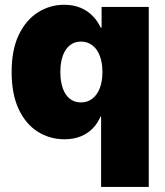

<svg xmlns="http://www.w3.org/2000/svg" viewBox="-20 -564 679 789"><path d="M591.3 204.1H395.5V-85.4H393.1Q381.3 -57.1 360.8 -36.1Q340.3 -15.1 311.3 -3.4Q282.2 8.3 245.1 8.3Q184.1 8.3 134.5 -23.2Q85 -54.7 56.4 -116.2Q27.8 -177.7 27.8 -268.1Q27.8 -360.4 57.6 -421.6Q87.4 -482.9 136.7 -513.7Q186 -544.4 243.2 -544.4Q281.2 -544.4 310.5 -532.2Q339.8 -520 360.6 -498.8Q381.3 -477.5 393.6 -450.7H397.5V-535.6H591.3ZM312.5 -143.1Q339.4 -143.1 359.4 -158.4Q379.4 -173.8 390.1 -201.7Q400.9 -229.5 400.9 -268.1Q400.9 -306.6 390.1 -334.7Q379.4 -362.8 359.4 -377.9Q339.4 -393.1 312.5 -393.1Q286.1 -393.1 267.1 -377.9Q248 -362.8 238 -334.7Q228 -306.6 228 -268.1Q228 -229.5 238 -201.2Q248 -172.9 267.1 -158Q286.1 -143.1 312.5 -143.1Z"/></svg>

Font: Inter 20pt Black
Style: Regular
Weight: 900
Version: Version 4.001;git-66647c0bb